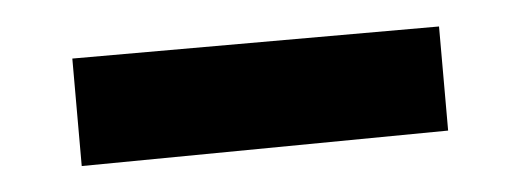

<svg xmlns="http://www.w3.org/2000/svg" viewBox="-25 -410 522 192"><g transform="rotate(-5 235.5 -314.0)"><path d="M51.3 -367.7H419.4V-263.2L51.3 -259.8Z"/></g></svg>

Font: Parastoo FD
Style: Bold-FD
Weight: 700
Foundry: Saber Rastikerdar (saber.rastikerdar@gmail.com)
Version: Version 2.0.1